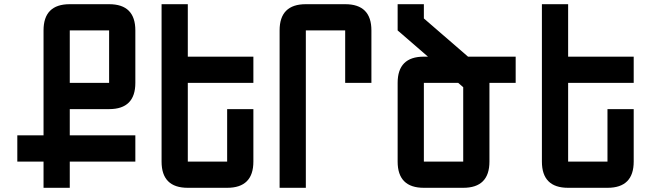

<svg xmlns="http://www.w3.org/2000/svg" viewBox="-20 -895 3102 915"><path d="M312.5 -750V-500H500V-750ZM187.5 -750Q187.5 -875 312.5 -875H500Q625 -875 625 -750V-500Q625 -375 500 -375H312.5V-250H625V-125H312.5V0H187.5V-125H62.5V-250H187.5Z M750 -875H875V-625H1187.5V-500H875V-125H1062.5V-375H1187.5V-125Q1187.5 0 1062.5 0H875Q750 0 750 -125Z M1437.5 0H1312.5V-750Q1312.5 -875 1437.5 -875H1625Q1750 -875 1750 -750V-500H1625V-750H1437.5Z M2000 0Q1875 0 1875 -125V-500Q1875 -625 2000 -625H2019.5L1875 -750V-875H2000V-807.1L2210.4 -625H2437.5V-500H2312.5V-125Q2312.5 0 2187.5 0ZM2000 -125H2187.5V-479.5L2163.6 -500H2000Z M2562.5 -875H2687.5V-625H3000V-500H2687.5V-125H2875V-375H3000V-125Q3000 0 2875 0H2687.5Q2562.5 0 2562.5 -125Z"/></svg>

Font: Oldtimer
Style: Regular
Weight: 400
Designer: GGBotNet
Foundry: GGBotNet
Version: 1.00